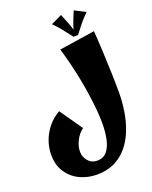

<svg xmlns="http://www.w3.org/2000/svg" viewBox="-207 -1045 1104 1399"><g transform="rotate(-20 345.0 -345.5)"><path d="M296 246Q227 246 166.5 218Q106 190 68 134Q30 78 30 -4Q30 -56 48 -108Q66 -160 102 -205.5Q138 -251 193 -283L315 -108Q278 -80 256.5 -37Q235 6 235 47Q235 88 262 119.5Q289 151 332 151Q382 151 409.5 116Q437 81 448 25.5Q459 -30 459 -93Q459 -139 454 -196Q449 -253 440 -316.5Q431 -380 418 -446Q405 -512 389 -577Q373 -642 355 -702L631 -744Q637 -663 641 -578.5Q645 -494 647.5 -414Q650 -334 650 -265Q650 -191 638.5 -117.5Q627 -44 601.5 21.5Q576 87 534.5 137.5Q493 188 434 217Q375 246 296 246ZM446 -937Q460 -903 474.5 -866Q489 -829 500 -788L477 -757Q446 -798 419.5 -831.5Q393 -865 361 -896ZM544 -937 629 -894Q597 -863 570 -830.5Q543 -798 512 -757H477L490 -788Q501 -829 515.5 -866Q530 -903 544 -937Z"/></g></svg>

Font: Marhey
Style: Bold
Weight: 700
Designer: Nur Syamsi & Bustanul Arifin
Foundry: Namelatype
Version: Version 1.000